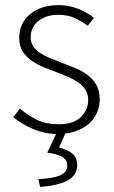

<svg xmlns="http://www.w3.org/2000/svg" viewBox="-20 -512 445 751"><path d="M208 12Q154 12 109 -7.5Q64 -27 32 -54L58 -87Q89 -61 124 -43.5Q159 -26 211 -26Q268 -26 296.5 -54.5Q325 -83 325 -121Q325 -143 314.5 -160Q304 -177 287 -189Q270 -201 249.5 -210Q229 -219 208 -227Q181 -237 153.5 -248Q126 -259 104 -274.5Q82 -290 68.5 -311.5Q55 -333 55 -364Q55 -390 65 -413.5Q75 -437 95 -454.5Q115 -472 143.5 -482Q172 -492 210 -492Q248 -492 284.5 -478Q321 -464 347 -442L323 -411Q299 -429 272 -441.5Q245 -454 208 -454Q180 -454 160 -446.5Q140 -439 126.5 -427Q113 -415 106.5 -399Q100 -383 100 -367Q100 -346 109.5 -331.5Q119 -317 135 -306Q151 -295 171.5 -286.5Q192 -278 213 -270Q241 -259 269 -248Q297 -237 319.5 -221Q342 -205 356 -181.5Q370 -158 370 -123Q370 -96 359.5 -71.5Q349 -47 328 -28.5Q307 -10 277 1Q247 12 208 12ZM137 219 130 189Q195 185 219 172Q243 159 243 136Q243 114 225 102.5Q207 91 165 85L206 -2H241L211 65Q243 73 262.5 88.5Q282 104 282 134Q282 173 245 193.5Q208 214 137 219Z"/></svg>

Font: hySource Sans Pro Light
Style: Regular
Weight: 300
Designer: Paul D. Hunt
Foundry: Adobe Systems Incorporated
Version: Version 2.021;PS 2.000;hotconv 1.0.86;makeotf.lib2.5.63406